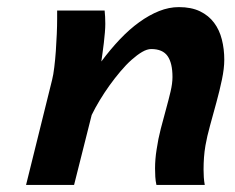

<svg xmlns="http://www.w3.org/2000/svg" viewBox="-20 -523 665 543"><path d="M422.4 0Q419.9 -11.2 419.2 -22.9Q418.5 -34.7 418.5 -46.4Q418.5 -72.8 422.9 -100.1Q427.2 -129.9 434.8 -159.2Q442.4 -188.5 449.7 -214.8Q457 -241.2 462.4 -264.2Q467.8 -287.1 467.8 -305.2Q467.8 -344.7 453.9 -364.5Q439.9 -384.3 407.7 -384.3Q396 -384.3 381.8 -376Q367.7 -367.7 352.1 -353.8Q336.4 -339.8 320.6 -321Q304.7 -302.2 289.8 -281.5Q274.9 -260.7 262 -239.3Q249 -217.8 239.3 -197.8L189.5 0H53.7L127.4 -297.4Q130.9 -311 133.5 -332.8Q136.2 -354.5 137.9 -378.7Q139.6 -402.8 140.6 -426.8Q141.6 -450.7 141.6 -469.7V-493.2H275.9Q276.9 -484.9 277.3 -475.6Q277.8 -466.3 277.8 -455.6Q277.8 -444.8 276.6 -430.7Q275.4 -416.5 273.7 -401.9Q272 -387.2 270 -373.3Q268.1 -359.4 266.6 -349.1Q292 -383.3 319.1 -411.9Q346.2 -440.4 374 -460.4Q401.9 -480.5 429.9 -491.7Q458 -502.9 485.8 -502.9Q521 -502.9 545.7 -491Q570.3 -479 585.4 -458.7Q600.6 -438.5 607.4 -411.4Q614.3 -384.3 614.3 -354Q614.3 -329.6 607.7 -298.1Q601.1 -266.6 592 -233.4Q583 -200.2 574.2 -168.5Q565.4 -136.7 561 -111.3Q558.1 -94.2 556.9 -77.6Q555.7 -61 555.7 -43.9Q555.7 -32.7 556.4 -21.7Q557.1 -10.7 559.1 0Z"/></svg>

Font: Andika New Basic
Style: Bold Italic
Weight: 700
Italic angle: -14°
Designer: Victor Gaultney, Annie Olsen, Pablo Ugerman
Foundry: SIL International
Version: Version 5.500